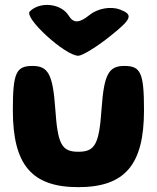

<svg xmlns="http://www.w3.org/2000/svg" viewBox="-20 -822 649 792"><path d="M33 -367C33 -142 111 -50 303 -50C495 -50 574 -142 574 -367C574 -521 561 -550 493 -550C428 -550 409 -515 399 -373C389 -227 372 -196 303 -196C234 -196 218 -227 208 -373C198 -515 179 -550 114 -550C46 -550 33 -521 33 -367ZM103 -775C77 -749 249 -592 303 -592C319 -592 379 -628 437 -675C525 -745 530 -762 474 -783C436 -797 382 -787 349 -760C307 -726 283 -725 263 -758C232 -808 145 -817 103 -775Z"/></svg>

Font: Hussar Skorodowane
Style: Bold
Weight: 700
Foundry: Cannot Into Space Fonts
Version: Version 0.892